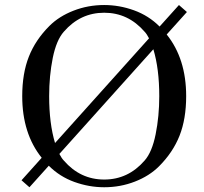

<svg xmlns="http://www.w3.org/2000/svg" viewBox="-20 -747 827 780"><path d="M67.4 -14.6 149.4 -106Q70.3 -204.6 70.3 -356.4Q70.3 -448.7 97.2 -516.8Q124 -585 180.7 -641.6Q219.7 -680.7 278.6 -703.6Q337.4 -726.6 403.3 -726.6Q464.8 -726.6 524.4 -705.1Q584 -683.6 628.4 -639.2L707 -726.6L739.3 -698.2L657.2 -606.9Q736.3 -508.3 736.3 -356.4Q736.3 -264.2 709.5 -196Q682.6 -127.9 626 -71.3Q586.9 -32.2 528.1 -9.3Q469.2 13.7 403.3 13.7Q341.8 13.7 282.2 -7.8Q222.7 -29.3 178.2 -73.7L99.6 13.7ZM179.7 -356.4Q179.7 -245.6 203.6 -166L585.4 -591.3Q576.7 -608.4 567.4 -618.2Q500.5 -695.3 403.3 -695.3Q306.2 -695.3 239.3 -618.2Q209 -584 194.3 -511.5Q179.7 -439 179.7 -356.4ZM221.2 -121.6Q230 -104.5 239.3 -94.7Q306.2 -17.6 403.3 -17.6Q500.5 -17.6 567.4 -94.7Q597.7 -128.9 612.3 -201.7Q627 -274.4 627 -356.4Q627 -467.3 603 -546.9Z"/></svg>

Font: Theano Old Style
Style: Regular
Weight: 400
Designer: Alexey Kryukov
Version: Version 2.00